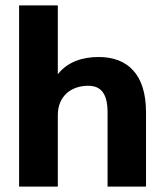

<svg xmlns="http://www.w3.org/2000/svg" viewBox="-20 -694 603 714"><path d="M51 0H195V-266C195 -336 244 -375 308 -375C353 -375 380 -349 380 -276V0H523V-277C523 -418 454 -482 347 -482C288 -482 232 -465 195 -418V-674H51Z"/></svg>

Font: Inconsolata SemiExpanded Black
Style: Regular
Weight: 900
Width: 6
Monospace: yes
Designer: Raph Levien, Cyreal, Brenton Simpson
Foundry: Raph Levien, Cyreal, Google
Version: Version 3.100